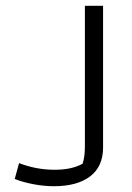

<svg xmlns="http://www.w3.org/2000/svg" viewBox="-20 -636 456 665"><path d="M31 -16 46 -71Q106 -48 169 -48Q229 -48 266 -69Q274 -92 274 -128V-616H337V-125Q337 -59 292 -25Q247 9 167 9Q132 9 95.5 2Q59 -5 31 -16Z"/></svg>

Font: Athiti
Style: Regular
Weight: 400
Designer: CadsonDemak Team
Foundry: CadsonDemak
Version: Version 1.033